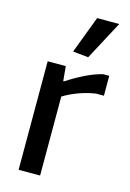

<svg xmlns="http://www.w3.org/2000/svg" viewBox="-122 -862 627 923"><g transform="rotate(15 191.5 -401.0)"><path d="M173 -617 243 -802H353L250 -609ZM67 -540H157L164 -467H168Q207 -493 253 -516Q299 -539 341 -549H371V-450H332Q290 -444 248 -428.5Q206 -413 174 -393V0H67Z"/></g></svg>

Font: Encode Sans Narrow
Style: Medium
Weight: 500
Designer: Pablo Impallari, Andres Torresi
Foundry: Pablo Impallari, Andres Torresi
Version: Version 1.000; ttfautohint (v1.00) -l 8 -r 50 -G 200 -x 14 -